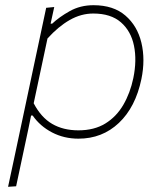

<svg xmlns="http://www.w3.org/2000/svg" viewBox="-20 -524 632 738"><path d="M11 194Q23 137.5 34.5 84.5Q46 31.5 58.5 -28.5L110 -271Q119.5 -315.5 131.8 -373.2Q144 -431 157.5 -494L188.5 -497L174.5 -433H180.5Q207.5 -458.5 248 -481.2Q288.5 -504 339.5 -504Q416 -504 462 -464.2Q508 -424.5 523.5 -359.8Q539 -295 523.5 -220Q501 -112 437 -51.5Q373 9 281.5 9Q226 9 180 -15Q134 -39 105.5 -80H99.5L89 -28.5Q76.5 31 65.2 83.2Q54 135.5 42 192ZM281.5 -23Q342 -23 384.8 -49.2Q427.5 -75.5 454 -121Q480.5 -166.5 492.5 -224Q506.5 -292 495 -348.2Q483.5 -404.5 444.8 -438.2Q406 -472 338.5 -472Q291.5 -472 247.8 -447Q204 -422 162.5 -376L109.5 -127Q138 -72.5 180.5 -47.8Q223 -23 281.5 -23Z"/></svg>

Font: Commissioner Thin
Style: Italic
Weight: 100
Italic angle: -12°
Designer: Kostas Bartsokas
Foundry: Kostas Bartsokas
Version: Version 1.000; ttfautohint (v1.8.3)